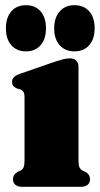

<svg xmlns="http://www.w3.org/2000/svg" viewBox="-20 -720 385 740"><path d="M282.5 -463.5V-103Q282.5 -84 286 -76Q289.5 -68 296.5 -63.5L307 -58.5Q316.5 -54 321.8 -46.5Q327 -39 327 -29Q327 -15 317.5 -7.5Q308 0 291 0H65.5Q49 0 39.5 -7.5Q30 -15 30 -29Q30 -39 35.2 -46.5Q40.5 -54 49.5 -58.5L61 -63.5Q68 -68 71.2 -76Q74.5 -84 74.5 -103V-344.5Q74.5 -360.5 70 -366.5Q65.5 -372.5 57.5 -376L46.5 -378.5Q37 -382.5 31.8 -388.2Q26.5 -394 26.5 -404.5Q26.5 -415.5 34 -422.8Q41.5 -430 57 -435.5L191 -482Q211.5 -488.5 223.8 -491.8Q236 -495 251 -495Q265 -495 273.8 -486.2Q282.5 -477.5 282.5 -463.5ZM80 -522Q44.4 -522 23.6 -545.8Q2.8 -569.5 2.8 -610.5Q2.8 -652.5 23.6 -676.2Q44.4 -700 80 -700Q116 -700 136.6 -676.2Q157.2 -652.5 157.2 -610.5Q157.2 -570 136.6 -546Q116 -522 80 -522ZM266.8 -522Q231.2 -522 210 -545.8Q188.8 -569.5 188.8 -610.5Q188.8 -652 210 -676Q231.2 -700 266.8 -700Q303.2 -700 324 -676.2Q344.8 -652.5 344.8 -610.5Q344.8 -570 324 -546Q303.2 -522 266.8 -522Z"/></svg>

Font: Fraunces Black
Style: Regular
Weight: 900
Version: Version 1.000;[b76b70a41]